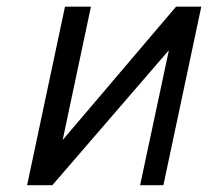

<svg xmlns="http://www.w3.org/2000/svg" viewBox="-20 -544 611 564"><path d="M170.9 -524.4H247.1L164.1 -132.8L497.1 -524.4H571.3L460 0H391.6L476.1 -396.5L133.8 0H59.6Z"/></svg>

Font: Tuffy
Style: Italic
Weight: 400
Italic angle: -12°
Designer: Thatcher Ulrich, Karoly Barta and Michael Everson
Version: Version 001.271